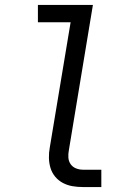

<svg xmlns="http://www.w3.org/2000/svg" viewBox="-20 -755 540 775"><path d="M315 0Q293 0 272.5 -3.5Q252 -7 234 -16.5Q216 -26 203 -41.5Q190 -57 184 -76.5Q178 -96 177.5 -117.5Q177 -139 181 -160L265 -665H133V-735H355L258 -149Q255 -134 256 -119Q257 -104 265 -92.5Q273 -81 286.5 -75.5Q300 -70 315 -70H389V0Z"/></svg>

Font: Iosevka SS04
Style: Italic
Weight: 400
Italic angle: -9°
Monospace: yes
Designer: Belleve Invis
Foundry: Belleve Invis
Version: Version 19.0.0; ttfautohint (v1.8.4)